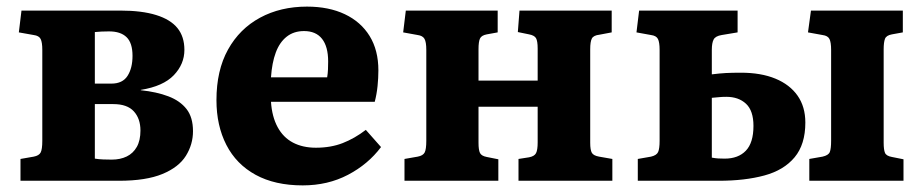

<svg xmlns="http://www.w3.org/2000/svg" viewBox="-20 -547 2790 581"><path d="M42 0V-66L82 -73Q98 -76 103 -85.5Q108 -95 108 -121V-396Q108 -419 103 -429Q98 -439 82 -441L37 -449L45 -515H344Q409 -515 452.5 -501.5Q496 -488 517 -462Q538 -436 538 -396Q538 -353 506 -319.5Q474 -286 406 -275V-274Q454 -269 489.5 -255.5Q525 -242 544.5 -217Q564 -192 564 -150Q564 -110 542.5 -75.5Q521 -41 471.5 -20.5Q422 0 340 0ZM318 -64Q344 -64 363.5 -73.5Q383 -83 394 -102.5Q405 -122 405 -152Q405 -188 385 -210Q365 -232 323 -232H267V-67Q279 -65 292.5 -64.5Q306 -64 318 -64ZM267 -294H317Q351 -294 366 -317.5Q381 -341 381 -378Q381 -417 363 -434.5Q345 -452 310 -452Q299 -452 287.5 -451.5Q276 -451 267 -450Z M896 14Q812 14 753.5 -18Q695 -50 665 -108.5Q635 -167 635 -244Q635 -334 670 -397Q705 -460 767 -493.5Q829 -527 909 -527Q975 -527 1023.5 -504Q1072 -481 1098.5 -438Q1125 -395 1125 -334Q1125 -311 1122.5 -286.5Q1120 -262 1114 -239H800Q803 -194 820 -162.5Q837 -131 866.5 -115.5Q896 -100 936 -100Q981 -100 1017 -114Q1053 -128 1087 -154L1133 -102Q1094 -50 1033 -18Q972 14 896 14ZM800 -313H970Q972 -325 972.5 -337Q973 -349 973 -361Q973 -406 954.5 -429.5Q936 -453 900 -453Q869 -453 847.5 -436Q826 -419 814.5 -388Q803 -357 800 -313Z M1204 0V-66L1244 -73Q1260 -76 1265 -85.5Q1270 -95 1270 -121V-396Q1270 -420 1264.5 -429.5Q1259 -439 1244 -441L1200 -449L1208 -515H1486V-449L1453 -443Q1437 -440 1432.5 -430.5Q1428 -421 1428 -398V-303H1607V-400Q1607 -423 1602 -431.5Q1597 -440 1581 -443L1547 -450L1552 -515H1831V-449L1794 -442Q1776 -440 1771 -430.5Q1766 -421 1766 -398V-115Q1766 -93 1771 -84.5Q1776 -76 1793 -73L1833 -66V0H1549V-66L1581 -71Q1597 -74 1602 -83.5Q1607 -93 1607 -116V-224H1428V-115Q1428 -93 1432.5 -84Q1437 -75 1453 -72L1488 -65V0Z M1910 0V-66L1950 -73Q1967 -77 1971.5 -87Q1976 -97 1976 -121V-396Q1976 -419 1971 -429Q1966 -439 1950 -441L1906 -449L1914 -515H2212V-449L2164 -441Q2145 -438 2139.5 -427.5Q2134 -417 2134 -396V-322Q2158 -325 2176.5 -326Q2195 -327 2222 -327Q2283 -327 2326.5 -309Q2370 -291 2393.5 -257.5Q2417 -224 2417 -176Q2417 -110 2384.5 -71Q2352 -32 2293 -16Q2234 0 2155 0ZM2173 -67Q2214 -67 2237 -91Q2260 -115 2260 -166Q2260 -212 2237.5 -233Q2215 -254 2178 -254Q2165 -254 2156 -253Q2147 -252 2134 -251V-70Q2145 -68 2153.5 -67.5Q2162 -67 2173 -67ZM2429 0V-66L2469 -73Q2487 -77 2491 -87Q2495 -97 2495 -121V-396Q2495 -419 2490 -429Q2485 -439 2469 -441L2425 -449L2434 -515H2712V-449L2679 -443Q2662 -440 2658 -429.5Q2654 -419 2654 -398V-115Q2654 -94 2658 -84.5Q2662 -75 2679 -72L2714 -65V0Z"/></svg>

Font: Literata 18pt
Style: Bold
Weight: 700
Designer: Latin by Veronika Burian and Jose Scaglione. Greek by Irene Vlachou. Cyrillic by Vera Evstafieva.
Foundry: TypeTogether
Version: Version 3.103;gftools[0.9.29]